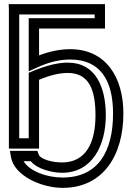

<svg xmlns="http://www.w3.org/2000/svg" viewBox="-20 -694 637 929"><path d="M320 -456C272 -456 221 -446 169 -426V-556H463H488V-581V-649V-674H463H48H22L23 -649V0V25H48H144H169V0V-308C224 -331 269 -341 308 -341C410 -341 442 -261 442 -136C442 -2 395 92 280 92C231 92 175 76 167 53L161 36H144H58H28L33 65C48 157 182 215 283 215C481 215 577 55 577 -145C577 -319 493 -456 320 -456ZM320 -406C465 -406 527 -305 527 -145C527 41 453 165 283 165C206 165 124 135 94 86H129C158 123 231 142 280 142C426 142 492 10 492 -136C492 -270 444 -391 308 -391C259 -391 200 -376 134 -348L119 -342V-325V-25H73V-624H438V-606H144H119V-581V-388V-349L154 -365C214 -393 267 -406 320 -406Z"/></svg>

Font: Gamestation DisplayOutline
Style: Regular
Weight: 400
Designer: Jonas Hecksher
Foundry: Jonas Hecksher, Playtypeª, e-types AS
Version: Version 1.003